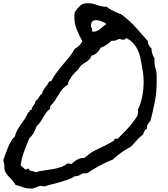

<svg xmlns="http://www.w3.org/2000/svg" viewBox="-140 -921 1022 1166"><path d="M811.5 -422.9Q811.5 -361.3 800.3 -303.2Q789.1 -245.1 773.4 -186.5Q762.7 -175.8 756.8 -164.6Q751 -153.3 752 -137.7Q740.2 -134.8 736.3 -123.5Q732.4 -112.3 727.5 -102.5Q710.9 -91.8 698.7 -77.6Q686.5 -63.5 672.9 -49.8Q668.9 -45.9 665.5 -41Q662.1 -36.1 658.2 -33.2Q649.4 -26.4 638.7 -21Q627.9 -15.6 619.1 -9.8Q599.6 2.9 581.1 17.1Q562.5 31.2 544.9 47.9Q502.9 64.5 464.4 85.4Q425.8 106.4 387.7 131.8H363.3Q350.6 139.6 339.8 144.5Q329.1 149.4 314.5 149.4Q294.9 162.1 271.5 170.4Q248 178.7 223.6 185.5Q199.2 192.4 174.8 198.2Q150.4 204.1 128.9 211.9Q124 210.9 119.6 209.5Q115.2 208 110.4 208Q96.7 208 85.4 213.9Q74.2 219.7 61.5 222.7Q57.6 224.6 52.7 224.1Q47.9 223.6 43.9 223.6Q18.6 223.6 -2 215.3Q-22.5 207 -45.9 202.1Q-51.8 189.5 -62.5 177.7L-84 154.3Q-94.7 142.6 -103 130.4Q-111.3 118.2 -113.3 103.5V93.8Q-113.3 83 -115.2 72.3Q-117.2 61.5 -120.1 50.8Q-113.3 33.2 -106.4 13.7Q-99.6 -5.9 -91.8 -24.9Q-84 -43.9 -74.2 -61.5Q-64.5 -79.1 -49.8 -91.8Q-44.9 -113.3 -34.7 -131.3Q-24.4 -149.4 -12.2 -166.5Q0 -183.6 11.7 -201.2Q23.4 -218.8 31.2 -239.3Q36.1 -238.3 37.6 -241.2Q39.1 -244.1 40.5 -247.6Q42 -251 43.9 -252.9Q45.9 -254.9 51.8 -252.9Q51.8 -262.7 55.7 -269Q59.6 -275.4 64 -281.2Q68.4 -287.1 71.8 -293.5Q75.2 -299.8 76.2 -308.6Q83 -311.5 87.4 -317.4Q91.8 -323.2 95.7 -329.6Q99.6 -335.9 103.5 -341.8Q107.4 -347.7 115.2 -350.6Q117.2 -363.3 122.6 -372.6Q127.9 -381.8 134.3 -389.6Q140.6 -397.5 147 -405.8Q153.3 -414.1 157.2 -424.8Q163.1 -429.7 170.9 -427.7Q184.6 -455.1 203.1 -479.5Q221.7 -503.9 241.2 -527.3Q260.7 -550.8 280.3 -574.7Q299.8 -598.6 314.5 -625Q328.1 -632.8 340.3 -644Q352.5 -655.3 360.4 -669.9Q340.8 -707 326.2 -741.7Q311.5 -776.4 311.5 -820.3Q311.5 -827.1 312.5 -834Q313.5 -840.8 314.5 -848.6Q331.1 -871.1 346.7 -886.2Q362.3 -901.4 392.6 -901.4Q421.9 -901.4 449.7 -890.6Q477.5 -879.9 506.8 -879.9Q521.5 -869.1 536.6 -860.8Q551.8 -852.5 568.4 -844.7L581.1 -839.8Q588.9 -837.9 594.7 -835Q600.6 -831.1 606.9 -826.2Q613.3 -821.3 619.1 -816.4Q658.2 -784.2 691.9 -746.6Q725.6 -709 758.8 -669.9V-668Q758.8 -652.3 765.6 -644Q772.5 -635.7 780.3 -625Q780.3 -607.4 785.2 -593.8Q790 -580.1 797.9 -565.4Q797.9 -551.8 798.3 -537.6Q798.8 -523.4 802.7 -509.8Q806.6 -500 807.6 -495.1Q811.5 -481.4 811.5 -460ZM732.4 -423.8Q732.4 -452.1 729 -476.1Q725.6 -500 720.7 -527.3Q716.8 -550.8 711.4 -574.2Q706.1 -597.7 695.8 -619.1Q685.5 -640.6 669.4 -658.2Q653.3 -675.8 629.9 -688.5H627Q624 -688.5 620.6 -684.1Q617.2 -679.7 606.4 -679.7Q600.6 -679.7 595.2 -682.1Q589.8 -684.6 585 -683.6H581.1Q569.3 -677.7 560.5 -674.8Q551.8 -671.9 538.1 -673.8Q523.4 -660.2 507.3 -648.9Q491.2 -637.7 471.7 -631.8Q462.9 -614.3 449.2 -601.1Q435.5 -587.9 416 -583Q412.1 -571.3 404.8 -563Q397.5 -554.7 388.7 -548.3Q379.9 -542 370.1 -536.1Q360.4 -530.3 352.5 -523.4Q344.7 -515.6 340.3 -507.3Q335.9 -499 328.1 -492.2Q317.4 -482.4 309.1 -473.6Q300.8 -464.8 293 -453.1Q286.1 -442.4 279.8 -431.6Q273.4 -420.9 272.5 -407.2Q244.1 -390.6 227.5 -364.3L194.3 -311.5Q187.5 -301.8 180.7 -293.9L167 -278.3Q164.1 -274.4 163.6 -269.5Q163.1 -264.6 164.1 -259.8Q150.4 -250 140.6 -236.8Q130.9 -223.6 122.6 -209Q114.3 -194.3 105 -180.2Q95.7 -166 83 -155.3Q75.2 -135.7 64.9 -115.7Q54.7 -95.7 38.1 -82Q21.5 -41 6.3 -1Q-8.8 39.1 -14.6 83Q-7.8 89.8 -1 95.2Q5.9 100.6 12.7 107.4Q13.7 108.4 16.6 108.4Q21.5 108.4 23.9 105.5Q26.4 102.5 30.3 102.5Q32.2 102.5 32.2 102.5L34.2 103.5Q35.2 110.4 40 113.3Q44.9 116.2 51.8 117.7Q58.6 119.1 65.4 120.1Q72.3 121.1 76.2 125Q97.7 118.2 124 114.7Q150.4 111.3 176.3 106.9Q202.1 102.5 226.6 94.7Q251 86.9 268.6 72.3H279.3Q289.1 72.3 293 76.2Q311.5 57.6 330.1 47.9Q348.6 38.1 374 37.1Q411.1 2.9 458.5 -18.1Q505.9 -39.1 548.8 -64.5Q553.7 -66.4 553.7 -71.8Q553.7 -77.1 558.6 -78.1Q563.5 -79.1 566.9 -78.6Q570.3 -78.1 574.2 -78.1Q608.4 -111.3 640.1 -146Q671.9 -180.7 696.3 -221.7Q696.3 -228.5 697.8 -233.9Q699.2 -239.3 699.2 -244.1Q699.2 -246.1 698.2 -248.5Q697.3 -251 696.3 -252.9Q715.8 -292 724.1 -336.4Q732.4 -380.9 732.4 -423.8ZM506.8 -775.4Q494.1 -784.2 476.6 -791.5Q459 -798.8 443.4 -798.8Q426.8 -798.8 419.4 -789.6Q412.1 -780.3 412.1 -764.6Q412.1 -755.9 417 -750.5Q421.9 -745.1 418.9 -730.5Q421.9 -728.5 426.8 -728.5Q438.5 -728.5 449.2 -733.4Q460 -738.3 469.2 -745.6Q478.5 -752.9 487.8 -761.2Q497.1 -769.5 506.8 -775.4Z"/></svg>

Font: RockSalt
Style: Regular
Weight: 400
Designer: Squid
Foundry: Font Diner, Inc DBA Sideshow
Version: Version 1.000